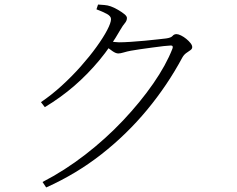

<svg xmlns="http://www.w3.org/2000/svg" viewBox="-20 -784 1040 844"><path d="M160 -335Q206 -366 251 -407Q296 -448 335 -492Q374 -536 404 -577.5Q434 -619 451 -651.5Q468 -684 468 -700Q468 -713 449.5 -723Q431 -733 404 -743L411 -764Q424 -763 438.5 -762Q453 -761 467 -756Q481 -751 497.5 -741.5Q514 -732 526 -722.5Q538 -713 538 -705Q538 -693 529 -682.5Q520 -672 509 -653Q468 -581 417 -519.5Q366 -458 306.5 -406.5Q247 -355 177 -313ZM167 16Q264 -34 354.5 -104Q445 -174 521 -254.5Q597 -335 653.5 -416.5Q710 -498 738 -570Q743 -584 731 -584Q723 -584 700.5 -581.5Q678 -579 649.5 -575Q621 -571 595.5 -567.5Q570 -564 555 -561Q539 -558 524 -553.5Q509 -549 500 -549Q489 -549 474 -559.5Q459 -570 442 -583L456 -603Q471 -601 482.5 -599.5Q494 -598 503 -598Q523 -598 554 -600Q585 -602 617 -605Q649 -608 674.5 -611Q700 -614 710 -615Q732 -618 738.5 -626Q745 -634 756 -634Q764 -634 776 -628Q788 -622 799 -613Q810 -604 817.5 -594.5Q825 -585 825 -577Q825 -569 817 -563.5Q809 -558 799 -551Q789 -544 782 -532Q716 -409 626.5 -301Q537 -193 426 -106Q315 -19 183 40Z"/></svg>

Font: Early Summer Mincho VF
Style: Regular
Weight: 250
Designer: GuiWonder
Version: Version 1.002